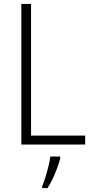

<svg xmlns="http://www.w3.org/2000/svg" viewBox="-20 -734 473 975"><path d="M88.4 0V-713.9H137.7V-45.4H412.6V0ZM286.1 61V69.3Q280.3 92.3 270.5 119.1Q260.7 146 248.3 172.4Q235.8 198.7 221.2 221.2H194.3V211.4Q201.7 194.3 210.2 167Q218.8 139.6 226.1 110.6Q233.4 81.5 235.4 61Z"/></svg>

Font: Open Sans SemiCondensed Light
Style: Regular
Weight: 300
Width: 4
Designer: Monotype Design Team
Foundry: Monotype Imaging Inc.
Version: Version 3.000